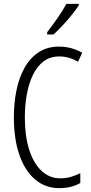

<svg xmlns="http://www.w3.org/2000/svg" viewBox="-20 -967 471 997"><path d="M289 -674Q240 -674 206 -648Q172 -622 150.5 -577Q129 -532 119 -475Q109 -418 109 -357Q109 -261 131.5 -190Q154 -119 195.5 -80Q237 -41 293 -41Q325 -41 351.5 -49.5Q378 -58 397 -68V-17Q376 -4 348 3Q320 10 288 10Q216 10 163 -34.5Q110 -79 81 -161.5Q52 -244 52 -358Q52 -432 65.5 -498Q79 -564 107.5 -615Q136 -666 180.5 -695.5Q225 -725 287 -725Q351 -725 407 -693L385 -646Q362 -660 337.5 -667Q313 -674 289 -674ZM389 -939Q374 -916 351 -887.5Q328 -859 303 -832.5Q278 -806 258 -788H225V-800Q256 -840 280 -875Q304 -910 325 -947H389Z"/></svg>

Font: Noto Sans Tamil ExtraCondensed Light
Style: Regular
Weight: 300
Width: 2
Designer: Jelle Bosma - Monotype Design Team
Foundry: Monotype Imaging Inc.
Version: Version 2.004; ttfautohint (v1.8.4.7-5d5b)